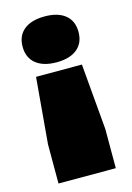

<svg xmlns="http://www.w3.org/2000/svg" viewBox="-105 -562 532 776"><g transform="rotate(-15 160.5 -173.5)"><path d="M247.3 -340.1Q216.8 -314.9 161.1 -314.9Q105.5 -314.9 74.7 -340.1Q43.9 -365.2 43.9 -411.1Q43.9 -457 74.7 -481.9Q105.5 -506.8 161.1 -506.8Q216.8 -506.8 247.3 -481.9Q277.8 -457 277.8 -411.1Q277.8 -365.2 247.3 -340.1ZM41 160.2V-3.9L64.9 -279.8H256.8L280.8 -3.9V160.2Z"/></g></svg>

Font: Work Sans Black
Style: Regular
Weight: 900
Designer: Wei Huang
Foundry: Wei Huang
Version: Version 2.012